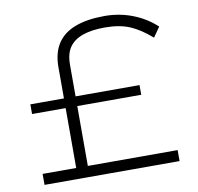

<svg xmlns="http://www.w3.org/2000/svg" viewBox="-79 -796 907 878"><g transform="rotate(-10 374.0 -356.5)"><path d="M58 0V-51H214V-329H58V-374H214V-519Q214 -585 242 -628Q270 -671 325.5 -692Q381 -713 462 -713Q531 -713 592.5 -689Q654 -665 700 -622L668 -576Q618 -620 570.5 -640.5Q523 -661 454 -661Q393 -661 351.5 -646.5Q310 -632 289 -602Q268 -572 268 -521V-374H565V-329H268V-51H685V0Z"/></g></svg>

Font: Nunito Sans 7pt Expanded ExtraLight
Style: Regular
Weight: 250
Width: 7
Designer: Vernon Adams
Foundry: Vernon Adams
Version: Version 3.101;gftools[0.9.27]